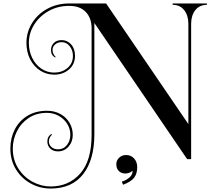

<svg xmlns="http://www.w3.org/2000/svg" viewBox="-20 -816 1234 1111"><path d="M1177 -788Q1134 -788 1110 -757Q1086 -726 1086 -678V105H1063L526 -683V-40Q526 109 461 192Q396 275 273 275Q211 275 157.5 245.5Q104 216 72 163.5Q40 111 40 44Q40 -17 65.5 -67Q91 -117 139 -146Q187 -175 252 -175Q296 -175 330 -156Q364 -137 382.5 -105Q401 -73 401 -36Q401 5 376.5 32.5Q352 60 316 60Q287 60 270.5 43.5Q254 27 254 2Q254 -27 278 -41L281 -37Q274 -31 268.5 -20.5Q263 -10 263 2Q263 22 278 35Q293 48 316 48Q348 48 367.5 23Q387 -2 387 -36Q387 -71 368.5 -100Q350 -129 319 -146Q288 -163 252 -163Q190 -163 145.5 -133Q101 -103 77.5 -55.5Q54 -8 54 44Q54 109 86 159Q118 209 168.5 236Q219 263 273 263Q377 263 443.5 189Q510 115 510 -36V-652Q510 -711 476.5 -746.5Q443 -782 380 -782Q314 -782 261 -752Q208 -722 177.5 -673Q147 -624 147 -568Q147 -520 166.5 -480.5Q186 -441 219.5 -418.5Q253 -396 294 -396Q339 -396 370.5 -422.5Q402 -449 402 -493Q402 -525 383.5 -548.5Q365 -572 337 -572Q314 -572 299 -559Q284 -546 284 -526Q284 -514 289.5 -503.5Q295 -493 302 -487L299 -483Q275 -497 275 -526Q275 -551 291.5 -567.5Q308 -584 337 -584Q369 -584 391.5 -559Q414 -534 414 -493Q414 -444 379 -414Q344 -384 294 -384Q250 -384 213.5 -407Q177 -430 155 -472Q133 -514 133 -568Q133 -630 165.5 -682.5Q198 -735 254.5 -765.5Q311 -796 380 -796H594L1070 -98V-678Q1070 -726 1046 -757Q1022 -788 979 -788V-796H1177ZM774 151Q774 189 756 212.5Q738 236 692 253L685 235Q711 227 729.5 210.5Q748 194 747 172Q729 188 705 188Q682 188 667.5 173.5Q653 159 653 134Q653 112 669.5 96.5Q686 81 709 81Q738 81 756 101Q774 121 774 151Z"/></svg>

Font: Myanmar April Display
Style: Regular
Weight: 400
Designer: Khon Soe Zaw Thu
Foundry: Myanmar OS
Version: Version 2.50 April 12, 2019